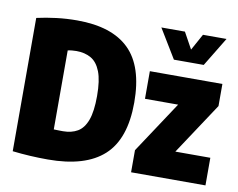

<svg xmlns="http://www.w3.org/2000/svg" viewBox="-84 -904 1273 1027"><g transform="rotate(10 552.0 -390.5)"><path d="M236 10Q138.5 10 44 -1V-725Q95 -736.5 149.8 -743.2Q204.5 -750 263 -750Q451.5 -750 545.2 -658.2Q639 -566.5 639 -370Q639 -172 539.2 -81Q439.5 10 236 10ZM290 -153Q336 -153 369 -172.2Q402 -191.5 419.5 -238.8Q437 -286 437 -370Q437 -454.5 418.5 -502Q400 -549.5 366.2 -568.8Q332.5 -588 287 -588Q276.5 -588 262.8 -586.8Q249 -585.5 240 -583V-154Q256.5 -153.5 269.2 -153.2Q282 -153 290 -153ZM687 0V-120L872 -400H692V-550H1086V-430L901 -150H1091V0ZM808 -633 712 -791H840L889 -702L938 -791H1066L970 -633Z"/></g></svg>

Font: Encode Sans Cnd Black
Style: Regular
Weight: 900
Width: 3
Designer: Multiple Designers
Foundry: Impallari Type
Version: Version 3.002; ttfautohint (v1.8.3) -l 8 -r 50 -G 200 -x 14 